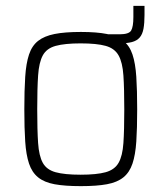

<svg xmlns="http://www.w3.org/2000/svg" viewBox="-20 -627 551 655"><path d="M334 -479V-510H388Q420 -510 427.5 -523Q435 -536 435 -569V-607H473V-576Q473 -548 469.5 -529Q466 -510 456.5 -499Q447 -488 430 -483.5Q413 -479 386 -479ZM256 8Q201 8 166 1.5Q131 -5 110 -22Q89 -39 79 -69Q69 -99 66 -144Q63 -189 63 -254Q63 -319 66 -365Q69 -411 79 -441Q89 -471 110 -487.5Q131 -504 166 -511Q201 -518 256 -518Q310 -518 345 -511Q380 -504 401 -487.5Q422 -471 432 -441Q442 -411 445 -365Q448 -319 448 -254Q448 -189 445 -144Q442 -99 432 -69Q422 -39 401 -22Q380 -5 345 1.5Q310 8 256 8ZM255 -31Q310 -31 340.5 -39.5Q371 -48 384.5 -71.5Q398 -95 401 -139Q404 -183 404 -254Q404 -325 401 -369.5Q398 -414 384.5 -438Q371 -462 340.5 -470.5Q310 -479 255 -479Q201 -479 170 -470.5Q139 -462 126 -438Q113 -414 110 -369.5Q107 -325 107 -254Q107 -183 110 -139Q113 -95 126 -71.5Q139 -48 169.5 -39.5Q200 -31 255 -31Z"/></svg>

Font: Saira SemiCondensed ExtraLight
Style: Regular
Weight: 250
Width: 4
Designer: Hector Gatti with collaboration of the Omnibus-Type team
Foundry: Omnibus-Type
Version: Version 1.101